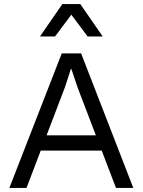

<svg xmlns="http://www.w3.org/2000/svg" viewBox="-20 -922 700 942"><path d="M26 0 283 -660H378L634 0H549L361 -492L330 -584H328L299 -495L110 0ZM152 -183V-258H505V-183ZM484 -743H410L330 -850L250 -743H176L286 -902H374Z"/></svg>

Font: Work Sans
Style: Regular
Weight: 400
Designer: Wei Huang
Foundry: Wei Huang
Version: Version 2.006; ttfautohint (v1.8.1.43-b0c9)